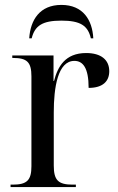

<svg xmlns="http://www.w3.org/2000/svg" viewBox="-20 -762 479 782"><path d="M99 -606H109C122 -657 152 -678 230 -678C307 -678 338 -658 350 -606H360C356 -681 318 -742 230 -742C142 -742 104 -681 99 -606ZM23 0H289V-10H276C217 -10 199 -28 199 -88V-304C199 -405 215 -514 283 -514C317 -514 341 -487 341 -404C400 -404 425 -432 425 -472C425 -518 392 -546 331 -546C245 -546 215 -490 200 -432H198V-536H30V-526H33C90 -526 108 -509 108 -451V-85C108 -28 90 -10 32 -10H23Z"/></svg>

Font: Noto Serif Display SemiCondensed
Style: Regular
Weight: 400
Width: 4
Designer: Monotype Design Team
Foundry: Monotype Imaging Inc.
Version: Version 2.009